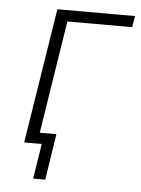

<svg xmlns="http://www.w3.org/2000/svg" viewBox="-48 -531 512 697"><g transform="rotate(5 208.0 -182.0)"><path d="M99 128 119 0H57L63 -40H169L143 128ZM55 0 133 -492H416L409 -451H173L102 0Z"/></g></svg>

Font: Nunito Sans 7pt Condensed ExtraLight
Style: Italic
Weight: 250
Width: 3
Italic angle: -9°
Designer: Vernon Adams
Foundry: Vernon Adams
Version: Version 3.101;gftools[0.9.27]